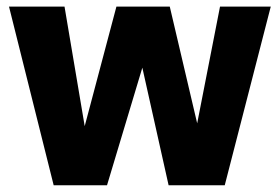

<svg xmlns="http://www.w3.org/2000/svg" viewBox="-20 -548 832 571"><path d="M139.6 2.9 6.8 -528.3H171.9L231.9 -172.9L326.2 -528.3H484.9L566.4 -181.2L634.3 -528.3H785.2L648.4 2.9H481.4L403.3 -346.7L298.3 2.9Z"/></svg>

Font: Comme ExtraBold
Style: Regular
Weight: 800
Version: Version 1.000;gftools[0.9.27]